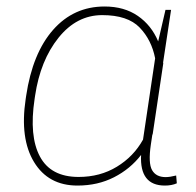

<svg xmlns="http://www.w3.org/2000/svg" viewBox="-20 -558 601 588"><path d="M220.7 -16.1Q286.6 -16.1 337.9 -47.4Q389.2 -78.6 418 -130.4L455.1 -379.4Q444.3 -435.5 407.7 -473.6Q371.1 -511.7 293 -511.7Q214.8 -511.7 159.2 -442.4Q103.5 -373 87.4 -264.6L85.9 -254.4Q68.8 -141.1 102.3 -78.6Q135.7 -16.1 220.7 -16.1ZM487.3 -15.6Q500 -15.6 519.5 -20.5L521.5 3.4Q505.9 10.3 484.9 10.3Q407.2 10.3 412.1 -83.5Q378.9 -40.5 329.1 -15.1Q279.3 10.3 217.3 10.3Q127.9 10.3 84.2 -61.8Q40.5 -133.8 58.6 -254.4L60.1 -264.6Q79.6 -395 142.6 -466.6Q205.6 -538.1 300.3 -538.1Q360.4 -538.1 402.1 -509.3Q443.8 -480.5 464.4 -431.2L486.8 -527.8H503.9L479.5 -366.7L480 -363.8L447.8 -148.4L446.3 -144L441.9 -114.7Q433.6 -58.1 445.8 -36.9Q458 -15.6 487.3 -15.6Z"/></svg>

Font: Roboto-ThinItalic
Style: Italic
Weight: 250
Italic angle: -12°
Designer: Google
Version: Version 1.100141; 2013; ttfautohint (v0.94.14-c901) -l 8 -r 